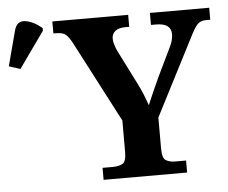

<svg xmlns="http://www.w3.org/2000/svg" viewBox="-260 -786 1004 845"><g transform="rotate(-5 242.5 -363.0)"><path d="M164 0V-53H211Q235 -53 252 -62Q269 -71 269 -114V-253L84 -608Q69 -637 55.5 -649Q42 -661 13 -661H0V-714H335V-661H318Q288 -661 273 -648.5Q258 -636 258 -616Q258 -603 262.5 -588.5Q267 -574 273 -561L347 -414Q363 -383 373 -358Q383 -333 391 -310Q402 -336 415.5 -367Q429 -398 445 -432L503 -552Q514 -574 517 -589Q520 -604 520 -612Q520 -661 454 -661H431V-714H693V-661H674Q649 -661 635 -645.5Q621 -630 598 -583L428 -252V-115Q428 -72 444.5 -62.5Q461 -53 484 -53H533V0ZM-158 -518 -208 -534 -167 -689Q-156 -730 -120.5 -726Q-85 -722 -45 -689V-677Z"/></g></svg>

Font: NotoSerif-Bold
Style: Regular
Weight: 700
Designer: Monotype Design Team
Foundry: Monotype Imaging Inc.
Version: Version 2.007; ttfautohint (v1.8) -l 8 -r 50 -G 200 -x 14 -D